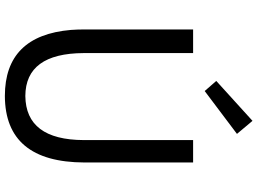

<svg xmlns="http://www.w3.org/2000/svg" viewBox="-150 -859 1021 761"><g transform="rotate(90 360.5 -478.5)"><path d="M360.4 12.7Q121.1 12.7 98.6 -249Q96.7 -275.4 96.7 -302.7V-733.4H190.4V-299.8Q191.4 -69.3 360.4 -68.4Q534.2 -70.3 535.2 -299.8V-733.4H624V-302.7Q623 11.7 360.4 12.7ZM340.8 -779.3 300.8 -825.2 459 -968.8 510.7 -907.2Z"/></g></svg>

Font: Taipei Sans TC Beta
Style: Regular
Weight: 400
Designer: JT Foundry
Foundry: JT Foundry
Version: Version 1.000